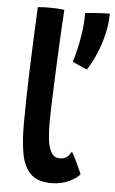

<svg xmlns="http://www.w3.org/2000/svg" viewBox="-53 -753 484 808"><g transform="rotate(5 189.0 -348.5)"><path d="M314.5 -29.5Q302.5 -13.5 270 2.5Q237.5 18.5 194.5 18.5Q135.5 18.5 106.2 -11.2Q77 -41 67.5 -94Q58 -147 58 -216Q58 -263 59 -316.2Q60 -369.5 61.8 -424.5Q63.5 -479.5 65.8 -532.2Q68 -585 70 -631.8Q72 -678.5 74 -714.5Q101.5 -716.5 124 -716.5Q139.5 -716.5 154.2 -715.8Q169 -715 186 -713Q183.5 -674.5 180.8 -624Q178 -573.5 175.5 -518.2Q173 -463 170.8 -409Q168.5 -355 167 -309Q165.5 -263 165.5 -232Q165.5 -196 169.2 -163.2Q173 -130.5 185 -109.5Q197 -88.5 221 -88.5Q240.5 -88.5 251.5 -97.8Q262.5 -107 270 -121.5Q273 -117 279.8 -103.8Q286.5 -90.5 294 -74.8Q301.5 -59 307.2 -46.2Q313 -33.5 314.5 -29.5ZM378 -713.5Q378 -673 369.2 -634Q360.5 -595 347.8 -561.8Q335 -528.5 322.5 -504.8Q310 -481 302.5 -471Q296 -473 282.8 -478.8Q269.5 -484.5 257 -490.5Q244.5 -496.5 240.5 -498.5Q247.5 -519 255.2 -551.8Q263 -584.5 268.8 -624.5Q274.5 -664.5 274.5 -707Q280.5 -708 294 -709Q307.5 -710 323.8 -711.2Q340 -712.5 354.8 -713Q369.5 -713.5 378 -713.5Z"/></g></svg>

Font: Grandstander Thin Medium
Style: Regular
Weight: 500
Version: Version 1.200